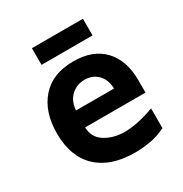

<svg xmlns="http://www.w3.org/2000/svg" viewBox="-170 -849 940 988"><g transform="rotate(-30 300.0 -355.5)"><path d="M461 -622V-721H158V-622ZM534 -29V-146Q432 -109 359 -109Q291 -109 242 -139.5Q193 -170 191 -231H550V-303Q550 -422 487 -489Q424 -556 308 -556Q184 -556 117 -480Q50 -404 50 -276Q50 -138 128.5 -64Q207 10 351 10Q397 10 443.5 1.5Q490 -7 534 -29ZM311 -445Q358 -445 388.5 -414Q419 -383 420 -330H194Q199 -386 232 -415.5Q265 -445 311 -445Z"/></g></svg>

Font: Noto Sans Mono UI
Style: Bold
Weight: 700
Designer: Monotype Design team
Foundry: Monotype Imaging Inc.
Version: 1.000